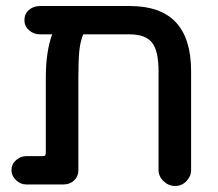

<svg xmlns="http://www.w3.org/2000/svg" viewBox="-20 -604 722 637"><path d="M614 -368V-40Q614 -19 598.5 -3Q583 13 561 13Q539 13 522.5 -3Q506 -19 506 -40V-368Q506 -436 484 -463Q462 -490 411 -490H256Q246 -465 243 -434Q240 -403 240 -343V-39Q240 -19 226 -5.5Q212 8 190 8H67Q48 8 33 -6.5Q18 -21 18 -39Q18 -59 33 -72.5Q48 -86 67 -86H121Q128 -86 130 -88.5Q132 -91 132 -99V-347Q132 -432 153 -490H113Q92 -490 76.5 -503.5Q61 -517 61 -537Q61 -558 76 -571Q91 -584 113 -584H411Q513 -584 563.5 -530Q614 -476 614 -368Z"/></svg>

Font: 寒蝉全圆体 Bold
Style: Regular
Weight: 700
Designer: Warren2060
      Designed by Motoya company      

      [Varela Round]
      Joe Prince(Latin component); Avraham Cornf
Foundry: ChillType
Version: Version 3.200